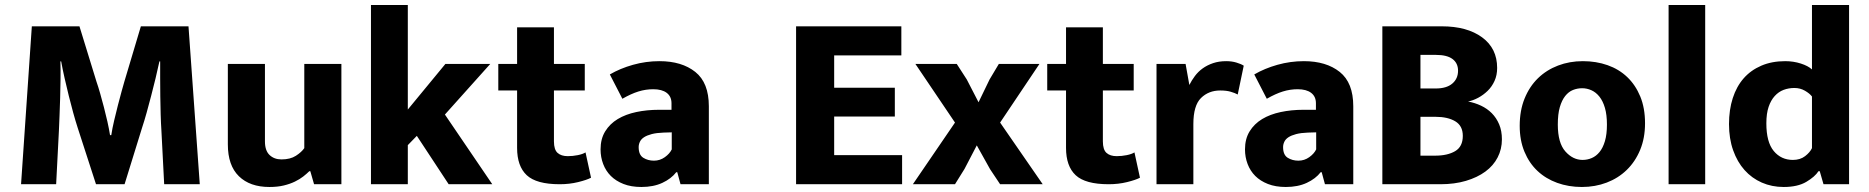

<svg xmlns="http://www.w3.org/2000/svg" viewBox="-20 -735 7457 766"><path d="M107 -630H297L365 -409Q372 -389 379.5 -362.5Q387 -336 394.5 -307.5Q402 -279 408.5 -250Q415 -221 419 -196H424Q428 -223 435.5 -254.5Q443 -286 450.5 -315.5Q458 -345 465 -370Q472 -395 476 -409L542 -630H732L777 0H635L624 -213Q622 -243 621 -278.5Q620 -314 619.5 -351Q619 -388 619 -424Q619 -460 619 -490H616Q609 -457 600.5 -422Q592 -387 583 -352.5Q574 -318 565 -285.5Q556 -253 547 -226L477 0H363L290 -225Q281 -253 272 -285.5Q263 -318 254.5 -352.5Q246 -387 238 -422Q230 -457 224 -490H221Q222 -458 221.5 -420.5Q221 -383 220 -345.5Q219 -308 217.5 -273.5Q216 -239 215 -213L204 0H64Z M1194 -480H1342V0H1233L1218 -52H1214Q1204 -42 1190 -31Q1176 -20 1156.5 -10.5Q1137 -1 1112 5Q1087 11 1055 11Q977 11 933 -32Q889 -75 889 -159V-480H1037V-171Q1037 -134 1055.5 -116.5Q1074 -99 1103 -99Q1138 -99 1160.5 -113.5Q1183 -128 1194 -144Z M1607 -156V0H1460V-715H1607V-298L1757 -480H1936L1755 -278L1944 0H1770L1643 -193Z M2313 -374H2190V-171Q2190 -138 2204.5 -125Q2219 -112 2245 -112Q2265 -112 2285 -116Q2305 -120 2316 -127L2338 -26Q2321 -17 2286.5 -8.5Q2252 0 2213 0Q2120 0 2081.5 -36Q2043 -72 2043 -145V-374H1968V-480H2043V-626H2190V-480H2313Z M2413 -438Q2454 -462 2505.5 -476.5Q2557 -491 2611 -491Q2700 -491 2754 -448Q2808 -405 2808 -311V0H2695L2682 -48H2678Q2658 -22 2622.5 -5.5Q2587 11 2539 11Q2498 11 2467.5 -1Q2437 -13 2417 -33Q2397 -53 2386.5 -80.5Q2376 -108 2376 -139Q2376 -181 2394.5 -211Q2413 -241 2444.5 -260Q2476 -279 2518.5 -288Q2561 -297 2609 -297H2659V-323Q2659 -350 2640 -364.5Q2621 -379 2586 -379Q2556 -379 2527 -370Q2498 -361 2463 -341ZM2660 -207 2627 -206Q2599 -205 2580 -200Q2561 -195 2549.5 -187.5Q2538 -180 2533 -169.5Q2528 -159 2528 -148Q2528 -117 2546.5 -105.5Q2565 -94 2589 -94Q2613 -94 2632.5 -108Q2652 -122 2660 -139Z M3156 -630H3576V-514H3308V-385H3550V-270H3308V-116H3579V0H3156Z M3970 -246 4140 0H3970L3930 -60L3877 -155L3828 -61L3790 0H3622L3790 -246L3632 -480H3797L3837 -418L3884 -327L3928 -418L3965 -480H4127Z M4503 -374H4380V-171Q4380 -138 4394.5 -125Q4409 -112 4435 -112Q4455 -112 4475 -116Q4495 -120 4506 -127L4528 -26Q4511 -17 4476.5 -8.5Q4442 0 4403 0Q4310 0 4271.5 -36Q4233 -72 4233 -145V-374H4158V-480H4233V-626H4380V-480H4503Z M4594 0V-480H4710L4725 -396Q4734 -414 4747 -431.5Q4760 -449 4778 -462Q4796 -475 4819.5 -483Q4843 -491 4872 -491Q4894 -491 4912.5 -485.5Q4931 -480 4942 -473L4918 -358Q4907 -364 4890 -369Q4873 -374 4848 -374Q4802 -374 4771.5 -344Q4741 -314 4741 -240V0Z M4984 -438Q5025 -462 5076.5 -476.5Q5128 -491 5182 -491Q5271 -491 5325 -448Q5379 -405 5379 -311V0H5266L5253 -48H5249Q5229 -22 5193.5 -5.5Q5158 11 5110 11Q5069 11 5038.5 -1Q5008 -13 4988 -33Q4968 -53 4957.5 -80.5Q4947 -108 4947 -139Q4947 -181 4965.5 -211Q4984 -241 5015.5 -260Q5047 -279 5089.5 -288Q5132 -297 5180 -297H5230V-323Q5230 -350 5211 -364.5Q5192 -379 5157 -379Q5127 -379 5098 -370Q5069 -361 5034 -341ZM5231 -207 5198 -206Q5170 -205 5151 -200Q5132 -195 5120.5 -187.5Q5109 -180 5104 -169.5Q5099 -159 5099 -148Q5099 -117 5117.5 -105.5Q5136 -94 5160 -94Q5184 -94 5203.5 -108Q5223 -122 5231 -139Z M5732 -630Q5833 -630 5893 -586Q5953 -542 5953 -464Q5953 -435 5942.5 -412Q5932 -389 5915 -372.5Q5898 -356 5877.5 -345Q5857 -334 5837 -330Q5864 -325 5888.5 -313.5Q5913 -302 5931.5 -283.5Q5950 -265 5961 -239Q5972 -213 5972 -179Q5972 -140 5955 -107Q5938 -74 5906 -50.5Q5874 -27 5828.5 -13.5Q5783 0 5727 0H5495V-630ZM5647 -382H5708Q5751 -382 5774 -401.5Q5797 -421 5797 -453Q5797 -483 5775 -499.5Q5753 -516 5709 -516H5647ZM5647 -114H5706Q5755 -114 5785.5 -132Q5816 -150 5816 -193Q5816 -233 5786 -251Q5756 -269 5707 -269H5647Z M6543 -243Q6543 -184 6523.5 -137Q6504 -90 6470 -57Q6436 -24 6390 -6.5Q6344 11 6291 11Q6238 11 6192.5 -5.5Q6147 -22 6114 -53Q6081 -84 6062 -129.5Q6043 -175 6043 -233Q6043 -294 6062.5 -342Q6082 -390 6116 -423Q6150 -456 6196 -473.5Q6242 -491 6295 -491Q6348 -491 6393.5 -475Q6439 -459 6472 -427.5Q6505 -396 6524 -350Q6543 -304 6543 -243ZM6391 -238Q6391 -277 6383 -304.5Q6375 -332 6361 -349.5Q6347 -367 6329 -375Q6311 -383 6292 -383Q6273 -383 6255.5 -376Q6238 -369 6224.5 -352Q6211 -335 6203 -307.5Q6195 -280 6195 -238Q6195 -165 6225 -131Q6255 -97 6294 -97Q6313 -97 6330.5 -104.5Q6348 -112 6361.5 -128.5Q6375 -145 6383 -172Q6391 -199 6391 -238Z M6637 0V-715H6783V0Z M7209 -715H7357V0H7255L7240 -52H7235Q7221 -30 7186.5 -9.5Q7152 11 7096 11Q7049 11 7009 -6.5Q6969 -24 6940 -56.5Q6911 -89 6894.5 -135.5Q6878 -182 6878 -240Q6878 -297 6893 -343.5Q6908 -390 6936.5 -422.5Q6965 -455 7007 -473Q7049 -491 7102 -491Q7135 -491 7164.5 -481.5Q7194 -472 7209 -458ZM7209 -350Q7200 -362 7181 -373Q7162 -384 7139 -384Q7116 -384 7096 -376.5Q7076 -369 7060.5 -352Q7045 -335 7036 -308.5Q7027 -282 7027 -243Q7027 -168 7056.5 -132.5Q7086 -97 7133 -97Q7162 -97 7181.5 -112Q7201 -127 7209 -144Z"/></svg>

Font: Mukta ExtraBold
Style: Regular
Weight: 800
Designer: Girish Dalvi and Yashodeep Gholap
Foundry: Ek Type
Version: Version 2.538;PS 1.002;hotconv 16.6.51;makeotf.lib2.5.65220;